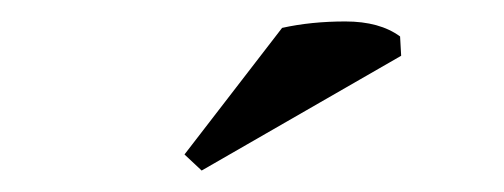

<svg xmlns="http://www.w3.org/2000/svg" viewBox="-20 -640 470 179"><path d="M168 -481 152 -496 243 -614Q270 -620 302 -620Q334 -620 353 -606L354 -588Z"/></svg>

Font: Balthazar
Style: Regular
Weight: 400
Designer: Dario Manuel Muhafara
Foundry: Dario Manuel Muhafara
Version: Version 1.000